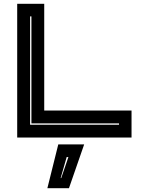

<svg xmlns="http://www.w3.org/2000/svg" viewBox="-20 -720 754 1005"><path d="M70 0V-700H211.5V-141.5H668.5V0ZM137.5 -67H603V-74H144.5V-634H137.5ZM228 265 285 36H420.5L341 265ZM297.5 212H300.5L338 102H329Z"/></svg>

Font: Tourney Expanded ExtraBold
Style: Regular
Weight: 800
Width: 7
Designer: Tyler Finck
Foundry: Etcetera Type Co
Version: Version 1.010; ttfautohint (v1.8.3)